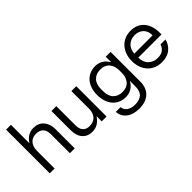

<svg xmlns="http://www.w3.org/2000/svg" viewBox="-39 -1376 2239 2239"><g transform="rotate(-45 1080.0 -257.0)"><path d="M61 -720H141V-415Q167 -457 206 -483.5Q245 -510 301 -510Q339 -510 370.5 -497Q402 -484 424.5 -459Q447 -434 460 -398Q473 -362 473 -317V0H393V-314Q393 -377 361.5 -408.5Q330 -440 275 -440Q247 -440 222.5 -431.5Q198 -423 180 -404.5Q162 -386 151.5 -357.5Q141 -329 141 -289V0H61Z M755 10Q680 10 634.5 -41Q589 -92 589 -183V-500H669V-186Q669 -60 781 -60Q809 -60 834 -68.5Q859 -77 877.5 -95.5Q896 -114 907 -142.5Q918 -171 918 -211V-500H998V0H918V-85Q891 -43 851.5 -16.5Q812 10 755 10Z M1334 206Q1237 206 1177.5 161Q1118 116 1112 38H1190Q1195 84 1232 111Q1269 138 1335 138Q1405 138 1444.5 103Q1484 68 1484 -10V-101Q1455 -51 1414 -25.5Q1373 0 1317 0Q1269 0 1228.5 -17.5Q1188 -35 1159 -68Q1130 -101 1113.5 -148.5Q1097 -196 1097 -255Q1097 -314 1113.5 -361.5Q1130 -409 1159 -442Q1188 -475 1228.5 -492.5Q1269 -510 1317 -510Q1373 -510 1414 -484.5Q1455 -459 1484 -409V-500H1564V-10Q1564 93 1503.5 149.5Q1443 206 1334 206ZM1178 -240Q1178 -157 1220 -113.5Q1262 -70 1332 -70Q1405 -70 1444.5 -115Q1484 -160 1484 -235V-275Q1484 -350 1444.5 -395Q1405 -440 1332 -440Q1262 -440 1220 -396.5Q1178 -353 1178 -270Z M1905 10Q1850 10 1805 -9Q1760 -28 1728.5 -62.5Q1697 -97 1680 -145Q1663 -193 1663 -250Q1663 -307 1680.5 -355Q1698 -403 1729.5 -437.5Q1761 -472 1805 -491Q1849 -510 1903 -510Q1953 -510 1994.5 -493Q2036 -476 2065.5 -443Q2095 -410 2111.5 -361.5Q2128 -313 2128 -250V-224H1745Q1747 -144 1791.5 -102Q1836 -60 1905 -60Q1963 -60 1995 -86.5Q2027 -113 2037 -150H2119Q2103 -80 2048 -35Q1993 10 1905 10ZM2047 -290Q2047 -362 2005.5 -401Q1964 -440 1900 -440Q1837 -440 1793.5 -401Q1750 -362 1745 -290Z"/></g></svg>

Font: CyStack Display
Style: Regular
Weight: 400
Designer: Weizhong Zhang
Foundry: 本地遙控
Version: Version 1.000;Glyphs 3.1.2 (3151)